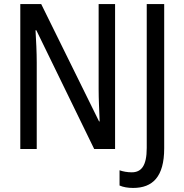

<svg xmlns="http://www.w3.org/2000/svg" viewBox="-20 -734 905 946"><path d="M547 0V-714H466V-294C466 -247 469 -187 471 -136H468L183 -714H80V0H161V-426C161 -477 158 -533 155 -585H159L444 0ZM636 192C732 192 789 137 789 -3V-714H703V-5C703 85 675 115 629 115C607 115 586 111 569 105V180C587 188 610 192 636 192Z"/></svg>

Font: Noto Sans Condensed
Style: Regular
Weight: 400
Width: 3
Designer: Monotype Design Team
Foundry: Monotype Imaging Inc.
Version: Version 2.013